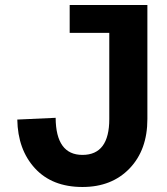

<svg xmlns="http://www.w3.org/2000/svg" viewBox="-20 -730 667 766"><path d="M309 16Q188 16 119.5 -58.5Q51 -133 49 -253L202 -260Q203 -112 309 -112Q416 -112 416 -255V-599H258V-710H416H568V-599V-255Q568 -132 497 -58Q426 16 309 16Z"/></svg>

Font: Txt Sans
Style: Bold
Weight: 700
Designer: Open Source
Foundry: XRLN
Version: Version 1.0